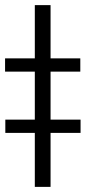

<svg xmlns="http://www.w3.org/2000/svg" viewBox="-52 -730 335 750"><path d="M145.5 -502H261.7V-450.2H145.5V-262.7H262.7V-210.9H145.5V0H84V-210.9H-31.2V-262.7H84V-450.2H-32.2V-502H84V-710H145.5Z"/></svg>

Font: Pretendard GOV Light
Style: Regular
Weight: 300
Designer: Base glyphs from Inter by Rasmus Andersson; Hangeul glyphs from Noto Sans CJK(Source Han Sans) by Jang Soo-young and Kan
Foundry: Kil Hyung-jin
Version: Version 1.309